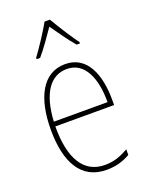

<svg xmlns="http://www.w3.org/2000/svg" viewBox="-145 -839 718 924"><g transform="rotate(-20 214.0 -376.5)"><path d="M228 -763H201C177 -720 129 -647 103 -613V-606H121C151 -640 188 -695 214 -732C242 -693 277 -641 308 -606H325V-613C305 -638 254 -718 228 -763ZM223 -537C106 -537 51 -423 51 -263C51 -97 108 10 239 10C287 10 325 -2 360 -22V-51C317 -26 282 -15 239 -15C131 -15 76 -106 77 -271H378V-298C378 -424 337 -537 223 -537ZM223 -512C314 -512 354 -417 353 -295H78C86 -440 140 -512 223 -512Z"/></g></svg>

Font: Noto Sans Sinhala UI Condensed Thin
Style: Regular
Weight: 100
Width: 3
Designer: Jelle Bosma - Monotype Design Team
Foundry: Monotype Imaging Inc.
Version: Version 2.006